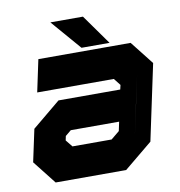

<svg xmlns="http://www.w3.org/2000/svg" viewBox="-78 -760 782 833"><g transform="rotate(-10 313.0 -344.0)"><path d="M100.5 0 19.5 -103 50 -245.5 174.5 -348.5H446.5L451 -368L427 -398.5H89.5L119.5 -540H526L607 -437L536 -103L411 0ZM152 -69 101 -132 121 -225 185 -278H503.5L473.5 -137L390.5 -69ZM152 -69H390.5L473.5 -137L530.5 -403L479 -467H166.5H479L530.5 -403L503.5 -278H185L121 -225L101 -132ZM199.5 -141.5H372L409 -172L417.5 -212H204.5L179 -191L175 -172ZM436 -556H312.5L198.5 -688H342ZM348 -590 301.5 -653H302L348.5 -590Z"/></g></svg>

Font: Tourney Black
Style: Italic
Weight: 900
Italic angle: -12°
Version: Version 1.015